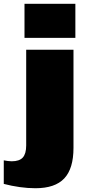

<svg xmlns="http://www.w3.org/2000/svg" viewBox="-87 -804 462 1019"><path d="M101 195Q61 195 18 189Q-25 183 -67 172V47Q-56 49 -45.5 50.5Q-35 52 -25 52Q16 52 34 32Q52 12 52 -32V-540H303V-19Q303 91 254 143Q205 195 101 195ZM313 -784V-603H43V-784Z"/></svg>

Font: Pathway Extreme 8pt Thin 12pt Black
Style: Regular
Weight: 900
Version: Version 1.001;gftools[0.9.26]